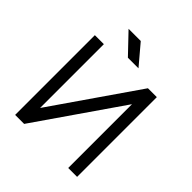

<svg xmlns="http://www.w3.org/2000/svg" viewBox="-231 -1034 1192 1192"><g transform="rotate(45 365.0 -438.0)"><path d="M637 -700V0H559V-560L172 0H93V-700H172V-140L559 -700ZM337 -746H430L320 -876H213Z"/></g></svg>

Font: Unageo
Style: Regular
Weight: 400
Designer: Richard Sepsi
Foundry: Richard Sepsi
Version: Version 2.000